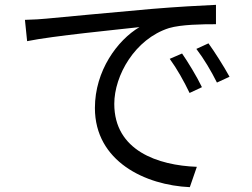

<svg xmlns="http://www.w3.org/2000/svg" viewBox="-20 -740 1040 793"><path d="M732 -519 681 -497C711 -456 740 -404 763 -356L814 -380C793 -424 755 -486 732 -519ZM841 -561 791 -538C823 -496 852 -447 876 -399L928 -423C904 -467 865 -528 841 -561ZM83 -658 92 -570C199 -592 469 -618 556 -628C465 -574 372 -448 372 -294C372 -73 581 25 764 33L793 -51C632 -57 452 -118 452 -311C452 -428 537 -579 678 -624C729 -639 815 -640 872 -640V-720C806 -717 713 -712 605 -703C423 -687 236 -669 171 -663C152 -661 121 -659 83 -658Z"/></svg>

Font: Noto Sans CJK SC Regular
Style: Regular
Weight: 400
Designer: Ryoko NISHIZUKA (kana & ideographs); Paul D. Hunt (Latin, Greek & Cyrillic); Wenlong ZHANG (bopomofo); Sandoll Communica
Foundry: Adobe Systems Incorporated
Version: Version 1.004;PS 1.004;hotconv 1.0.82;makeotf.lib2.5.63406